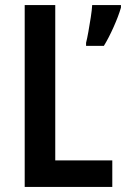

<svg xmlns="http://www.w3.org/2000/svg" viewBox="-20 -734 495 754"><path d="M77 0V-714H197V-104H421V0ZM455 -704Q445 -670 426 -627.5Q407 -585 388 -554H318V-566Q322 -581 327 -609Q332 -637 336.5 -666Q341 -695 342 -714H455Z"/></svg>

Font: Noto Sans Gurmukhi Condensed SemiBold
Style: Regular
Weight: 600
Width: 3
Designer: Jelle Bosma - Monotype Design Team
Foundry: Monotype Imaging Inc.
Version: Version 2.004; ttfautohint (v1.8.4.7-5d5b)